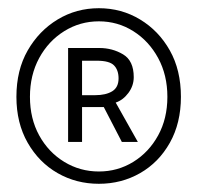

<svg xmlns="http://www.w3.org/2000/svg" viewBox="-20 -807 481 468"><path d="M221 -359Q166 -359 120.5 -385Q75 -411 47.5 -459Q20 -507 20 -571Q20 -636 47.5 -684Q75 -732 120.5 -759.5Q166 -787 221 -787Q276 -787 321.5 -759.5Q367 -732 394 -684Q421 -636 421 -571Q421 -507 394 -459Q367 -411 321.5 -385Q276 -359 221 -359ZM221 -389Q267 -389 305 -412.5Q343 -436 365.5 -477Q388 -518 388 -571Q388 -624 365.5 -665.5Q343 -707 305 -731Q267 -755 221 -755Q175 -755 136.5 -731Q98 -707 75.5 -665.5Q53 -624 53 -571Q53 -518 75.5 -477Q98 -436 136.5 -412.5Q175 -389 221 -389ZM146 -461V-690H222Q254 -690 280 -674.5Q306 -659 306 -619Q306 -598 293 -580.5Q280 -563 262 -557L316 -461H277L233 -546H180V-461ZM180 -575H212Q238 -575 253.5 -584.5Q269 -594 269 -616Q269 -636 258 -647.5Q247 -659 216 -659H180Z"/></svg>

Font: Noto Sans SC Thin ExtraLight
Style: Regular
Weight: 250
Version: Version 2.004-H2;hotconv 1.0.118;makeotfexe 2.5.65603